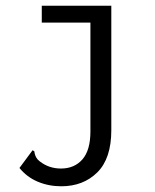

<svg xmlns="http://www.w3.org/2000/svg" viewBox="-20 -477 540 671"><path d="M48 110 88 56 94 48 100 52Q100 54 101.5 60.5Q103 67 107 74Q111 81 119 87Q151 112 193 112Q240 112 268 80Q296 48 296 -18V-398H126V-457H369V-22Q369 77 320 125.5Q271 174 194 174Q150 174 112 158Q74 142 48 110Z"/></svg>

Font: Vazir Code FD
Style: Code-FD
Weight: 400
Foundry: DejaVu fonts team - Redesigned by Saber Rastikerdar
Version: Version 1.1.2